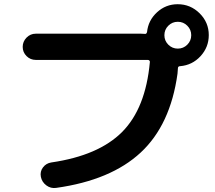

<svg xmlns="http://www.w3.org/2000/svg" viewBox="-20 -870 1040 929"><path d="M794.4 -653.8Q813.5 -634.8 840.3 -634.8Q867.2 -634.8 886.2 -653.8Q905.3 -672.9 905.3 -699.7Q905.3 -726.6 886.2 -745.6Q867.2 -764.6 840.3 -764.6Q813.5 -764.6 794.4 -745.6Q775.4 -726.6 775.4 -699.7Q775.4 -672.9 794.4 -653.8ZM839.8 -849.6Q901.4 -849.6 945.8 -805.7Q990.2 -761.7 990.2 -700.2Q990.2 -641.6 950.2 -598.1Q910.2 -554.7 851.6 -549.8Q840.8 -549.8 840.8 -539.1Q840.8 -530.3 838.9 -513.7Q804.7 -265.6 660.6 -131.8Q516.6 2 252 39.1Q225.6 43 204.1 26.9Q182.6 10.7 177.7 -14.6Q172.9 -40 188 -60.1Q203.1 -80.1 228.5 -84Q457 -117.2 570.8 -231.4Q684.6 -345.7 705.1 -569.3Q706.1 -573.2 703.1 -576.7Q700.2 -580.1 695.3 -580.1H153.3Q127 -580.1 108.4 -598.6Q89.8 -617.2 89.8 -643.1Q89.8 -668.9 108.4 -688Q127 -707 153.3 -707H662.1Q673.8 -707 679.7 -706.1Q688.5 -704.1 691.4 -714.8Q697.3 -771.5 739.7 -810.5Q782.2 -849.6 839.8 -849.6Z"/></svg>

Font: Rounded-X Mgen+ 1m bold
Style: Bold
Weight: 700
Designer: [Source Han Sans]
Ryoko NISHIZUKA  (kana & ideographs); Paul D. Hunt (Latin, Greek & Cyrillic); Wenlong ZHANG  (bopomofo
Version: Version 1.059.20150602